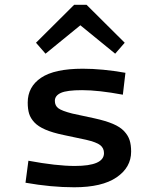

<svg xmlns="http://www.w3.org/2000/svg" viewBox="-20 -772 654 805"><path d="M130.9 -592.8 291 -752H342.8L502.9 -592.8L462.9 -546.9L316.9 -666L170.9 -546.9ZM529.8 -136.2Q529.8 -70.3 469 -28.6Q408.2 13.2 291 13.2Q194.3 13.2 86.9 -5.9L99.1 -98.1Q216.8 -76.2 293.9 -76.2Q416 -76.2 416 -129.9Q416 -150.9 400.4 -163.3Q384.8 -175.8 340.8 -186L246.1 -206.1Q199.7 -215.8 169.9 -228.8Q140.1 -241.7 124 -259Q107.9 -276.4 102.1 -295.4Q96.2 -314.5 96.2 -341.8Q96.2 -408.2 152.3 -446Q208.5 -483.9 327.1 -483.9Q408.7 -483.9 505.9 -466.8L495.1 -375Q393.1 -394 324.2 -394Q260.7 -394 235.4 -382.6Q210 -371.1 210 -349.1Q210 -329.1 224.6 -318.1Q239.3 -307.1 283.2 -295.9L376 -275.9Q422.9 -265.6 453.4 -252.7Q483.9 -239.7 500.5 -221.9Q517.1 -204.1 523.4 -184.3Q529.8 -164.6 529.8 -136.2Z"/></svg>

Font: IntelOne Mono Medium
Style: Regular
Weight: 500
Designer: Fred Shallcrass
Foundry: Frere-Jones Type LLC
Version: Version 1.200;hotconv 1.1.0;makeotfexe 2.6.0;FJTRelease1.2